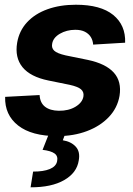

<svg xmlns="http://www.w3.org/2000/svg" viewBox="-20 -573 569 823"><path d="M516.4 -390 379.3 -381.8Q378.1 -399.7 369.4 -414Q360.6 -428.3 344.1 -436.8Q327.6 -445.3 302.5 -445.3Q265.3 -445.1 236.4 -428.2Q207.4 -411.2 203.5 -384.8Q200.2 -367.3 212.4 -355.7Q224.6 -344.1 260.9 -335.7L356.6 -316.2Q433.6 -299.9 467.9 -261.7Q502.1 -223.5 492.4 -162.3Q483.4 -110.2 446.5 -71.3Q409.6 -32.4 352.6 -11Q295.7 10.4 226.4 10.5Q115.4 10.4 57.6 -35.1Q-0.2 -80.6 2 -157.8L149.8 -165.6Q151.5 -132.4 172.9 -115.6Q194.4 -98.8 232 -98.2Q274.4 -97.7 304.1 -115.8Q333.8 -133.9 337.7 -160.4Q340.4 -178.9 327.1 -190.3Q313.7 -201.7 278.7 -209.4L187.7 -227.9Q110.2 -243.7 76.5 -285Q42.9 -326.4 53.5 -389.8Q62.2 -440.9 95.9 -477.4Q129.7 -514 183.4 -533.3Q237.1 -552.7 305.3 -552.7Q411.4 -552.7 465.2 -509Q519 -465.2 516.4 -390ZM191 -2.9H260.9L249.2 28.3Q284.7 33.9 304.6 55.6Q324.5 77.2 317.6 114.6Q309.6 167.6 255.3 198.9Q201 230.2 111.1 229.9L121.9 162.5Q166.3 162.7 193.3 151.6Q220.3 140.5 224.8 118.2Q229.5 96.4 214.1 85Q198.6 73.6 162.5 69.3Z"/></svg>

Font: Inter Tight
Style: Italic
Weight: 400
Italic angle: -9.39999°
Designer: Rasmus Andersson
Foundry: rsms
Version: Version 3.002